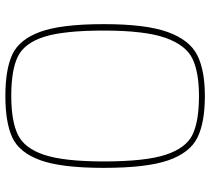

<svg xmlns="http://www.w3.org/2000/svg" viewBox="-54 -724 784 716"><g transform="rotate(90 338.0 -366.0)"><path d="M70 -361Q70 -518 99.5 -599.5Q129 -681 185.5 -709.5Q242 -738 338 -738Q437 -738 493.5 -710Q550 -682 578 -601Q606 -520 606 -361Q606 -203 577.5 -124.5Q549 -46 493 -20Q437 6 338 6Q239 6 183 -20Q127 -46 98.5 -124.5Q70 -203 70 -361ZM582 -361Q582 -516 557 -592Q532 -668 482 -692Q432 -716 338 -716Q249 -716 198.5 -691.5Q148 -667 121 -590.5Q94 -514 94 -361Q94 -211 117.5 -138Q141 -65 191 -40.5Q241 -16 338 -16Q431 -16 482 -40.5Q533 -65 557.5 -139Q582 -213 582 -361Z"/></g></svg>

Font: Exo Thin
Style: Regular
Weight: 250
Designer: Natanael Gama
Foundry: Natanael Gama
Version: Version 1.500; ttfautohint (v1.6)